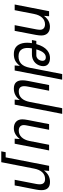

<svg xmlns="http://www.w3.org/2000/svg" viewBox="1001 -1801 1008 3050"><g transform="rotate(-90 1505.0 -276.0)"><path d="M140.1 14.2C215.8 14.2 277.3 -19 321.8 -82L315.4 0H396L530.3 -689.9H612.3L626 -759.8H453.6L351.6 -236.8C330.1 -126 273.9 -64 187.5 -64C129.9 -64 102.1 -91.8 102.1 -150.9C102.1 -167.5 104.5 -186 108.4 -207L174.3 -546.9H84.5L18.6 -207C12.2 -175.8 9.3 -147.5 9.3 -122.6C9.3 -32.2 50.8 14.2 140.1 14.2Z M640.1 0H730L790 -309.1C811.5 -418.5 872.6 -481.9 955.1 -481.9C1011.7 -481.9 1043 -452.1 1043 -400.9C1043 -386.7 1040.5 -369.1 1035.6 -346.2C1035.2 -342.8 1034.7 -340.8 1034.2 -339.4L968.3 0H1058.1L1124 -338.9C1130.4 -372.6 1134.3 -404.3 1134.3 -426.8C1134.3 -510.3 1079.6 -560.1 994.1 -560.1C927.2 -560.1 872.1 -529.8 821.3 -464.8L827.1 -546.9H747.1Z M1221.2 208H1311L1411.1 -309.1C1432.1 -417.5 1488.8 -481.9 1576.2 -481.9C1632.3 -481.9 1661.1 -455.1 1661.1 -395C1661.1 -378.4 1658.7 -359.9 1654.8 -338.9L1588.9 0H1679.2L1745.1 -338.9C1751 -370.1 1754.4 -397.9 1754.4 -422.4C1754.4 -515.1 1710.4 -560.1 1622.1 -560.1C1547.4 -560.1 1485.8 -527.8 1441.4 -464.8L1447.8 -546.9H1367.7Z M1764.2 208H1853.5L1952.6 -302.2C1965.8 -370.6 1987.3 -415 2017.6 -443.4C2048.3 -472.7 2089.4 -485.8 2135.7 -485.8C2193.4 -485.8 2229 -465.3 2249 -429.2C2261.7 -405.8 2268.1 -376.5 2268.1 -341.3C2268.1 -320.3 2266.1 -297.4 2261.7 -272.9H2163.6C2124.5 -272.9 2084 -261.2 2050.8 -236.8C2018.6 -212.9 1991.7 -175.8 1981.9 -124C1980 -113.3 1979 -102.5 1979 -92.8C1979 -64.9 1986.8 -41.5 2003.9 -22.9C2025.9 1 2061 14.2 2106.4 14.2C2148.9 14.2 2191.9 2.4 2231.4 -30.8C2271 -64 2306.2 -117.7 2329.6 -203.1H2380.4L2394 -272.9H2344.7C2349.1 -300.3 2351.1 -326.2 2351.1 -349.6C2351.1 -404.3 2339.8 -448.2 2320.3 -482.4C2290.5 -533.7 2241.7 -560.1 2169.4 -560.1C2138.2 -560.1 2102.5 -555.2 2071.8 -540.5C2041 -525.9 2013.2 -501.5 1983.9 -463.9L1990.2 -546.9H1910.2ZM2119.1 -52.2C2095.2 -52.2 2080.1 -60.5 2071.8 -73.7C2066.4 -82.5 2064 -92.8 2064 -104.5C2064 -110.8 2064.5 -117.2 2065.9 -124C2071.3 -150.9 2085 -171.4 2099.1 -183.6C2113.3 -195.8 2131.8 -203.1 2149.9 -203.1H2245.6C2230 -147.5 2211.9 -110.8 2189.5 -85.9C2168 -62 2145 -52.2 2119.1 -52.2Z M2605 13.2C2672.9 13.2 2731 -18.1 2778.3 -82L2772 0H2852.1L2958.5 -546.9H2868.2L2808.1 -237.8C2786.1 -125.5 2724.6 -64.9 2644 -64.9C2588.9 -64.9 2557.1 -93.8 2557.1 -144.5C2557.1 -161.1 2560.5 -187.5 2564.5 -208L2630.4 -546.9H2540L2475.1 -208C2469.2 -176.8 2466.3 -144 2466.3 -123.5C2466.3 -36.6 2519 13.2 2605 13.2Z"/></g></svg>

Font: Hack
Style: Oblique
Weight: 400
Italic angle: -12°
Monospace: yes
Designer: Christopher Simpkins
Foundry: Christopher Simpkins
Version: Version 2.010